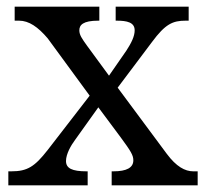

<svg xmlns="http://www.w3.org/2000/svg" viewBox="-20 -556 618 576"><path d="M5 0H243V-42H240C196 -42 178 -51 178 -73C178 -94 193 -120 205 -136L275 -234L342 -144C373 -102 380 -90 380 -75C380 -53 360 -42 320 -42H315V0H573V-42H560C535 -42 509 -56 480 -95L333 -293L436 -430C476 -484 498 -494 537 -494H546V-536H327V-494H330C361 -494 384 -489 384 -465C384 -447 374 -427 359 -404L307 -329L241 -419C226 -440 218 -451 218 -465C218 -481 229 -494 275 -494H278V-536H24V-494H37C67 -494 94 -475 123 -441L249 -269L123 -106C84 -56 62 -42 14 -42H5Z"/></svg>

Font: Noto Serif Devanagari
Style: Regular
Weight: 400
Designer: Universal Thirst, Indian Type Foundry and the Monotype Design Team
Foundry: Monotype Imaging Inc.
Version: Version 2.004